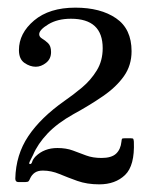

<svg xmlns="http://www.w3.org/2000/svg" viewBox="-20 -933 390 502"><path d="M330 -562.5Q332.5 -500 307 -475.5Q281.5 -451 239.5 -451Q207.5 -451 182.2 -460Q157 -469 135.5 -478Q114 -487 92 -487Q79 -487 71 -481.5Q63 -476 58.5 -466Q57 -462 55 -459.5Q53 -457 46.5 -457H28Q20 -457 20 -466Q21.5 -528.5 54 -577Q86.5 -625.5 149 -669.5Q171.5 -685 194.5 -704.2Q217.5 -723.5 233 -748.8Q248.5 -774 248.5 -807Q248.5 -884 165.5 -884Q130.5 -884 106.5 -869.5Q82.5 -855 82.5 -843.5Q82.5 -836.5 90.2 -832Q98 -827.5 105.8 -820Q113.5 -812.5 113.5 -797Q113.5 -779 100.5 -768.8Q87.5 -758.5 73.5 -758.5Q58.5 -758.5 44 -768.5Q29.5 -778.5 29.5 -802Q29.5 -846 69.2 -879.5Q109 -913 177 -913Q243 -913 283.5 -885.2Q324 -857.5 324 -799Q324 -762 304 -733.8Q284 -705.5 249.5 -681.8Q215 -658 172 -634.5Q130 -611 104.2 -583.8Q78.5 -556.5 66.5 -528Q62 -519 58.2 -511.5Q54.5 -504 58.5 -504Q62.5 -504 64.2 -510.2Q66 -516.5 73 -524Q95.5 -546 130 -546Q153 -546 170.5 -539.5Q188 -533 205.2 -526.5Q222.5 -520 245.5 -520Q271.5 -520 283.5 -531.2Q295.5 -542.5 297.5 -562.5Q298 -568.5 299 -570Q300 -571.5 306.5 -571.5H321.5Q327.5 -571.5 328.5 -569.8Q329.5 -568 330 -562.5Z"/></svg>

Font: Besley* Narrow Medium
Style: Regular
Weight: 500
Width: 4
Designer: Owen Earl
Foundry: indestructible type*
Version: Version 3.000; ttfautohint (v1.8.3)